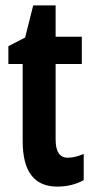

<svg xmlns="http://www.w3.org/2000/svg" viewBox="-20 -681 347 711"><path d="M186 -164V-444H283V-545H186V-661H103L73 -542L11 -510V-444H64V-158Q64 10 192 10Q247 10 290 -14V-111Q258 -97 231 -97Q186 -97 186 -164Z"/></svg>

Font: Noto Sans UI Condensed
Style: Bold
Weight: 700
Width: 3
Designer: Monotype Design Team
Foundry: Monotype Imaging Inc.
Version: 1.001